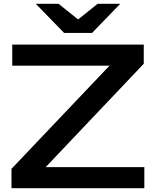

<svg xmlns="http://www.w3.org/2000/svg" viewBox="-20 -983 815 1003"><path d="M40 -101 594 -684 679 -640H44V-750H731V-650L176 -65L103 -110H734V0H40ZM315 -811 167 -963H286L416 -859H360L490 -963H608L461 -811Z"/></svg>

Font: Unbounded Variable
Style: Regular
Weight: 400
Designer: Luke Prowse, Jean-Baptiste Morizot, Fátima Lázaro, Florian Runge
Foundry: NaN
Version: Version 1.600;FEAKit 1.0